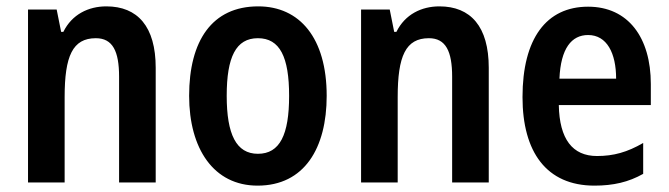

<svg xmlns="http://www.w3.org/2000/svg" viewBox="-20 -573 2101 603"><path d="M314 -553C258 -553 206 -528 179 -473H172L158 -543H68V0H183V-268C183 -397 208 -453 281 -453C334 -453 354 -412 354 -332V0H469V-360C469 -490 412 -553 314 -553Z M1006 -272C1006 -454 921 -553 791 -553C646 -553 574 -445 574 -272C574 -106 651 10 789 10C936 10 1006 -108 1006 -272ZM692 -272C692 -394 721 -453 790 -453C859 -453 888 -394 888 -272C888 -150 859 -90 790 -90C722 -90 692 -151 692 -272Z M1360 -553C1304 -553 1252 -528 1225 -473H1218L1204 -543H1114V0H1229V-268C1229 -397 1254 -453 1327 -453C1380 -453 1400 -412 1400 -332V0H1515V-360C1515 -490 1458 -553 1360 -553Z M1827 -552C1696 -552 1621 -452 1621 -268C1621 -96 1696 10 1847 10C1906 10 1954 -1 2000 -27V-124C1950 -95 1907 -83 1855 -83C1778 -83 1737 -136 1735 -243H2024V-309C2024 -455 1953 -552 1827 -552ZM1827 -463C1886 -463 1915 -406 1915 -326H1737C1741 -421 1775 -463 1827 -463Z"/></svg>

Font: Noto Sans Tamil Condensed SemiBold
Style: Regular
Weight: 600
Width: 3
Designer: Jelle Bosma - Monotype Design Team
Foundry: Monotype Imaging Inc.
Version: Version 2.004